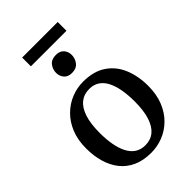

<svg xmlns="http://www.w3.org/2000/svg" viewBox="-272 -1015 1124 1124"><g transform="rotate(-45 290.0 -453.5)"><path d="M31.5 -276.5Q31.5 -347 53.5 -400.8Q75.5 -454.5 113.2 -491.5Q151 -528.5 198 -547.2Q245 -566 295.5 -566Q382 -566 438 -528.2Q494 -490.5 521 -425.5Q548 -360.5 548 -278.5Q548 -208 526 -153.8Q504 -99.5 466.5 -62.8Q429 -26 381.8 -7.5Q334.5 11 284 11Q219 11 171.5 -10.5Q124 -32 93 -71Q62 -110 46.8 -162.5Q31.5 -215 31.5 -276.5ZM290.5 -44.5Q334.5 -44.5 364.8 -69.5Q395 -94.5 411.2 -144.5Q427.5 -194.5 427.5 -270Q427.5 -322 420 -365.8Q412.5 -409.5 396.5 -442Q380.5 -474.5 354.2 -492.5Q328 -510.5 290.5 -510.5Q246.5 -510.5 215.8 -485.8Q185 -461 168.5 -411Q152 -361 152 -285Q152 -232.5 159.8 -188.8Q167.5 -145 184 -112.5Q200.5 -80 227 -62.2Q253.5 -44.5 290.5 -44.5ZM285.5 -647.5Q253.5 -647.5 236.8 -667Q220 -686.5 220 -714Q220 -743.5 238.2 -766.5Q256.5 -789.5 293 -789.5H294Q326 -789.5 342.8 -770.2Q359.5 -751 359.5 -724Q359.5 -694 341.2 -670.8Q323 -647.5 286.5 -647.5ZM437.5 -918V-845.5H143V-918Z"/></g></svg>

Font: Merriweather 28pt Medium
Style: Regular
Weight: 500
Version: Version 2.100